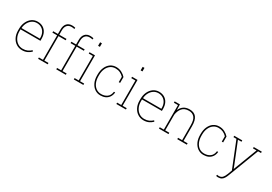

<svg xmlns="http://www.w3.org/2000/svg" viewBox="37 -1893 4564 3227"><g transform="rotate(30 2319.0 -279.5)"><path d="M275.4 10.3Q211.4 10.3 162.1 -22.5Q112.3 -54.7 83.5 -112.1Q54.7 -169.4 54.7 -244.1V-275.4Q54.7 -351.6 82.5 -410.6Q110.4 -470.2 158.9 -504.2Q207.5 -538.1 269 -538.1Q329.1 -538.1 373.5 -511.7Q418.5 -484.9 442.9 -436.5Q467.3 -388.2 467.3 -322.3V-281.7H81.1V-244.1Q81.1 -178.7 106 -127.4Q130.9 -75.7 174.8 -45.9Q218.8 -16.1 275.4 -16.1Q325.7 -16.1 364.5 -33.4Q403.3 -50.8 433.6 -80.6L447.8 -60.1Q415 -28.8 373.5 -9.3Q332 10.3 275.4 10.3ZM85 -311 86.4 -308.1H440.9V-324.2Q440.9 -378.4 419.9 -420.4Q398.9 -462.9 360.1 -487.3Q321.3 -511.7 269 -511.7Q219.7 -511.7 179.2 -485.4Q139.2 -459 114.3 -413.6Q89.4 -368.2 85 -311Z M770.5 -26.4V0H585V-26.4H664.6V-501.5H572.8V-528.3H664.6V-615.2Q664.6 -689.9 700.9 -731Q737.3 -772 802.7 -772Q818.8 -772 834.7 -770Q850.6 -768.1 865.2 -763.7L861.3 -738.3Q845.7 -742.2 833.7 -743.9Q821.8 -745.6 803.2 -745.6Q750.5 -745.6 720.7 -710.9Q690.9 -676.3 690.9 -615.2V-528.3H830.6V-501.5H690.9V-26.4Z M1123 -26.4V0H937.5V-26.4H1017.1V-501.5H925.3V-528.3H1017.1V-615.2Q1017.1 -689.9 1053.5 -731Q1089.8 -772 1155.3 -772Q1171.4 -772 1187.3 -770Q1203.1 -768.1 1217.8 -763.7L1213.9 -738.3Q1198.2 -742.2 1186.3 -743.9Q1174.3 -745.6 1155.8 -745.6Q1103 -745.6 1073.2 -710.9Q1043.5 -676.3 1043.5 -615.2V-528.3H1183.1V-501.5H1043.5V-26.4Z M1383.8 -761.7V-693.4H1348.6V-761.7ZM1463.4 -26.4V0H1277.8V-26.4H1357.4V-502H1277.8V-528.3H1383.8V-26.4Z M1795.4 10.3Q1735.4 10.3 1686.5 -22.9Q1638.2 -56.2 1610.4 -115.5Q1582.5 -174.8 1582.5 -253.9V-274.4Q1582.5 -353 1609.9 -413.1Q1637.2 -472.7 1684.8 -505.4Q1732.4 -538.1 1794.4 -538.1Q1854 -538.1 1901.6 -512.9Q1949.2 -487.8 1981 -451.7V-338.4H1954.6V-441.9Q1923.3 -475.1 1883.8 -493.4Q1844.2 -511.7 1794.9 -511.7Q1739.3 -511.7 1697.3 -481.4Q1655.3 -451.2 1632.1 -397.7Q1608.9 -344.2 1608.9 -274.4V-253.9Q1608.9 -183.6 1632.3 -129.9Q1655.8 -76.2 1698 -46.1Q1740.2 -16.1 1796.9 -16.1Q1864.7 -16.1 1910.9 -50.8Q1957 -85.4 1965.8 -157.7H1988.3L1989.3 -154.8Q1983.4 -101.1 1957.5 -64Q1905.3 10.3 1795.4 10.3Z M2209.5 -761.7V-693.4H2174.3V-761.7ZM2289.1 -26.4V0H2103.5V-26.4H2183.1V-502H2103.5V-528.3H2209.5V-26.4Z M2632.8 10.3Q2568.8 10.3 2519.5 -22.5Q2469.7 -54.7 2440.9 -112.1Q2412.1 -169.4 2412.1 -244.1V-275.4Q2412.1 -351.6 2439.9 -410.6Q2467.8 -470.2 2516.4 -504.2Q2564.9 -538.1 2626.5 -538.1Q2686.5 -538.1 2731 -511.7Q2775.9 -484.9 2800.3 -436.5Q2824.7 -388.2 2824.7 -322.3V-281.7H2438.5V-244.1Q2438.5 -178.7 2463.4 -127.4Q2488.3 -75.7 2532.2 -45.9Q2576.2 -16.1 2632.8 -16.1Q2683.1 -16.1 2721.9 -33.4Q2760.7 -50.8 2791 -80.6L2805.2 -60.1Q2772.5 -28.8 2731 -9.3Q2689.5 10.3 2632.8 10.3ZM2442.4 -311 2443.8 -308.1H2798.3V-324.2Q2798.3 -378.4 2777.3 -420.4Q2756.3 -462.9 2717.5 -487.3Q2678.7 -511.7 2626.5 -511.7Q2577.1 -511.7 2536.6 -485.4Q2496.6 -459 2471.7 -413.6Q2446.8 -368.2 2442.4 -311Z M3115.7 -26.4V0H2930.2V-26.4H3009.8V-502H2930.2V-528.3H3032.2L3035.6 -419.4Q3059.6 -476.1 3105.5 -507.1Q3151.4 -538.1 3218.8 -538.1Q3305.2 -538.1 3348.4 -483.6Q3391.6 -429.2 3391.6 -311V-26.4H3471.2V0H3285.6V-26.4H3365.2V-312Q3365.2 -421.9 3325.9 -466.8Q3286.6 -511.7 3219.2 -511.7Q3133.8 -511.7 3090.3 -460.7Q3046.9 -409.7 3036.1 -330.1V-26.4Z M3794.9 10.3Q3734.9 10.3 3686 -22.9Q3637.7 -56.2 3609.9 -115.5Q3582 -174.8 3582 -253.9V-274.4Q3582 -353 3609.4 -413.1Q3636.7 -472.7 3684.3 -505.4Q3731.9 -538.1 3793.9 -538.1Q3853.5 -538.1 3901.1 -512.9Q3948.7 -487.8 3980.5 -451.7V-338.4H3954.1V-441.9Q3922.9 -475.1 3883.3 -493.4Q3843.8 -511.7 3794.4 -511.7Q3738.8 -511.7 3696.8 -481.4Q3654.8 -451.2 3631.6 -397.7Q3608.4 -344.2 3608.4 -274.4V-253.9Q3608.4 -183.6 3631.8 -129.9Q3655.3 -76.2 3697.5 -46.1Q3739.7 -16.1 3796.4 -16.1Q3864.3 -16.1 3910.4 -50.8Q3956.5 -85.4 3965.3 -157.7H3987.8L3988.8 -154.8Q3982.9 -101.1 3957 -64Q3904.8 10.3 3794.9 10.3Z M4197.8 213.4Q4188.5 213.4 4177.2 211.7Q4166 210 4160.6 208L4165 183.1Q4170.4 184.6 4181.2 186Q4191.9 187.5 4197.8 187.5Q4242.7 187.5 4267.8 161.1Q4293 134.8 4312.5 83L4344.2 -2.9L4144 -502H4086.4V-528.3H4242.2V-502H4172.9L4336.4 -95.7L4356 -43H4358.9L4534.2 -502H4464.8V-528.3H4621.1V-502H4563.5L4338.9 87.9Q4325.7 124 4308.1 153.3Q4291.5 181.6 4265.4 197.5Q4239.3 213.4 4197.8 213.4Z"/></g></svg>

Font: Battambang Thin
Style: Regular
Weight: 100
Designer: Danh Hong
Version: Version 8.002; ttfautohint (v1.8.3)